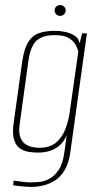

<svg xmlns="http://www.w3.org/2000/svg" viewBox="-20 -624 384 760"><path d="M103 116Q94 116 82.5 115Q71 114 60.5 113Q50 112 42.5 111Q35 110 32 109L34 91Q45 92 64.5 95Q84 98 102 98Q114 98 133.5 96.5Q153 95 174 84.5Q195 74 212 49Q229 24 235 -23L244 -89Q234 -65 217 -49.5Q200 -34 178.5 -27Q157 -20 131 -20Q115 -20 96 -22.5Q77 -25 60.5 -35.5Q44 -46 36 -70Q28 -94 34 -137L68 -381Q76 -434 93 -459.5Q110 -485 136.5 -493.5Q163 -502 197 -502Q218 -502 239 -497.5Q260 -493 276 -482.5Q292 -472 295 -452L305 -492H324L258 -19Q252 22 236.5 48.5Q221 75 199 89.5Q177 104 152 110Q127 116 103 116ZM135 -39Q179 -39 203.5 -61Q228 -83 240 -116Q252 -149 256 -181L290 -420Q287 -433 278.5 -448Q270 -463 251 -474Q232 -485 197 -485Q148 -485 124 -462.5Q100 -440 92 -380L58 -134Q53 -100 60.5 -80.5Q68 -61 82 -52.5Q96 -44 110.5 -41.5Q125 -39 135 -39ZM218 -561Q209 -561 202.5 -567.5Q196 -574 196 -583Q196 -592 202.5 -598Q209 -604 218 -604Q227 -604 233.5 -598Q240 -592 240 -583Q240 -574 233.5 -567.5Q227 -561 218 -561Z"/></svg>

Font: Alumni Sans Thin Thin
Style: Italic
Weight: 250
Italic angle: -8°
Version: Version 1.016